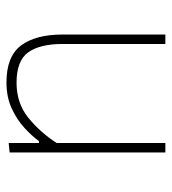

<svg xmlns="http://www.w3.org/2000/svg" viewBox="12 -556 544 609"><g transform="rotate(-90 284.5 -252.0)"><path d="M105 0V-494L135 -497V-401H141Q156 -422 181.8 -446Q207.5 -470 243.8 -487Q280 -504 327 -504Q409.5 -504 444.2 -457.8Q479 -411.5 479 -326V0H449V-326Q449 -398 422.5 -435Q396 -472 326 -472Q261.5 -472 215.2 -434.8Q169 -397.5 135 -345V0Z"/></g></svg>

Font: Heraclito Thin
Style: Regular
Weight: 100
Designer: Kostas Bartsokas (font) & Cristiano Sobral (main changes)
Foundry: Kostas Bartsokas (font) & Cristiano Sobral (main changes)
Version: Version 1.00;July 8, 2020;FontCreator 13.0.0.2655 64-bit